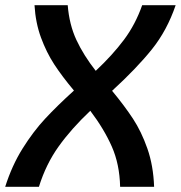

<svg xmlns="http://www.w3.org/2000/svg" viewBox="-66 -720 697 740"><path d="M366 -370Q414 -312 446.5 -262.5Q479 -213 502 -147.5Q525 -82 528 0H397Q395 -87 365 -155Q335 -223 282 -293Q209 -224 160 -155.5Q111 -87 84 0H-46Q-20 -82 21 -147.5Q62 -213 108 -262.5Q154 -312 219 -371Q173 -426 143 -472Q113 -518 92 -575Q71 -632 67 -700H195Q201 -625 228.5 -566Q256 -507 303 -447Q368 -508 412 -567Q456 -626 482 -700H611Q578 -603 519.5 -530Q461 -457 366 -370Z"/></svg>

Font: Krub SemiBold
Style: Italic
Weight: 600
Italic angle: -8°
Designer: Ekaluck Peanpanawate
Foundry: Cadson Demak Co.,Ltd.
Version: Version 1.000; ttfautohint (v1.6)